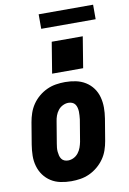

<svg xmlns="http://www.w3.org/2000/svg" viewBox="-100 -975 699 1042"><g transform="rotate(-10 250.0 -453.5)"><path d="M207 8Q207 8 207 8Q207 8 207 8Q177 8 148 2Q119 -4 95.5 -19Q72 -34 55.5 -56.5Q39 -79 31 -107Q23 -135 23.5 -164.5Q24 -194 29 -225L49 -345Q53 -369 61.5 -394Q70 -419 85 -441Q100 -463 121 -480.5Q142 -498 166 -509Q190 -520 215.5 -524Q241 -528 266 -528Q266 -528 266 -528Q266 -528 266 -528Q296 -528 325 -522Q354 -516 378 -501Q402 -486 418.5 -463.5Q435 -441 442.5 -413Q450 -385 450 -355.5Q450 -326 445 -295L425 -175Q421 -151 412.5 -126Q404 -101 388.5 -79Q373 -57 352 -39.5Q331 -22 307 -11Q283 0 257.5 4Q232 8 207 8ZM209 -106Q225 -106 240 -113.5Q255 -121 265.5 -134.5Q276 -148 281.5 -163.5Q287 -179 290 -194L310 -314Q311 -325 312 -336Q313 -347 312.5 -357.5Q312 -368 309.5 -378.5Q307 -389 301 -397.5Q295 -406 285 -410Q275 -414 264 -414Q249 -414 233.5 -406.5Q218 -399 207.5 -385.5Q197 -372 191.5 -356.5Q186 -341 184 -326L164 -206Q162 -195 161 -184Q160 -173 161 -162.5Q162 -152 164.5 -141.5Q167 -131 173 -122.5Q179 -114 188.5 -110Q198 -106 209 -106ZM205 -585 233 -756H404L376 -585ZM189 -835V-915H489V-835Z"/></g></svg>

Font: Iosevka SS04 Heavy Oblique
Style: Regular
Weight: 900
Italic angle: -9°
Monospace: yes
Designer: Belleve Invis
Foundry: Belleve Invis
Version: Version 19.0.0; ttfautohint (v1.8.4)